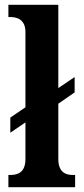

<svg xmlns="http://www.w3.org/2000/svg" viewBox="-20 -780 349 800"><path d="M15 0H293V-51H283C259 -51 223 -58 223 -117V-348L291 -395V-459L223 -413V-760H15V-709H24C47 -709 86 -701 86 -647V-333L23 -290V-227L86 -270V-117C86 -58 49 -51 24 -51H15Z"/></svg>

Font: Noto Serif Condensed
Style: Bold
Weight: 700
Width: 3
Designer: Monotype Design Team
Foundry: Monotype Imaging Inc.
Version: Version 2.015